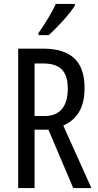

<svg xmlns="http://www.w3.org/2000/svg" viewBox="-20 -963 501 983"><path d="M363 -934V-943H266C245 -898 215 -848 177 -794V-783H229C270 -819 338 -892 363 -934ZM199 -714H73V0H157V-299H228L355 0H448L304 -320C381 -355 413 -419 413 -513C413 -647 346 -714 199 -714ZM200 -638C287 -638 327 -600 327 -509C327 -416 285 -369 209 -369H157V-638Z"/></svg>

Font: Noto Sans Gurmukhi UI ExtraCondensed
Style: Regular
Weight: 400
Width: 2
Designer: Jelle Bosma - Monotype Design Team
Foundry: Monotype Imaging Inc.
Version: Version 2.004